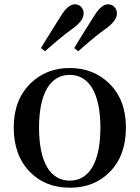

<svg xmlns="http://www.w3.org/2000/svg" viewBox="-20 -859 651 895"><path d="M120 -57C168 -8 230 16 306 16C381 16 443 -8 491 -57C542 -108 567 -177 567 -265C567 -351 541 -420 488 -471C439 -518 378 -542 305 -542C232 -542 171 -518 122 -470C70 -419 44 -350 44 -265C44 -178 69 -109 120 -57ZM200 -79C175 -122 162 -183 162 -264C162 -344 175 -405 200 -448C225 -489 260 -510 305 -510C350 -510 385 -489 410 -448C435 -405 448 -344 448 -264C448 -183 435 -122 410 -79C385 -38 350 -17 305 -17C260 -17 225 -38 200 -79ZM190 -620C194 -623 200 -629 208 -636C251 -674 288 -704 318 -725C353 -750 370 -774 370 -796C370 -809 366 -819 357 -828C349 -835 340 -839 329 -839C308 -839 286 -821 264 -785C255 -770 241 -748 222 -718C199 -681 182 -654 171 -635ZM345 -620C349 -623 355 -629 363 -636C406 -674 443 -704 473 -725C508 -750 525 -774 525 -796C525 -809 521 -819 512 -828C504 -835 495 -839 484 -839C463 -839 441 -821 419 -785C410 -770 396 -748 377 -718C354 -681 337 -654 326 -635Z"/></svg>

Font: AllPunType SemiBold
Style: Regular
Weight: 600
Version: 1.0